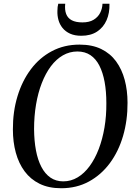

<svg xmlns="http://www.w3.org/2000/svg" viewBox="-20 -989 716 1020"><path d="M305 11Q238.5 11 190.2 -12.8Q142 -36.5 110.8 -78.8Q79.5 -121 64 -177.8Q48.5 -234.5 48.5 -301Q48 -395.5 72.8 -477.2Q97.5 -559 143.8 -620.8Q190 -682.5 255.5 -717.2Q321 -752 402.5 -752Q469.5 -752 517.8 -728.5Q566 -705 596.8 -662.8Q627.5 -620.5 642.5 -564.5Q657.5 -508.5 657.5 -443.5Q658 -350 634 -267.5Q610 -185 563.8 -122.5Q517.5 -60 452.2 -24.5Q387 11 305 11ZM316 -25.5Q357 -25.5 392.5 -46.8Q428 -68 456.2 -106.5Q484.5 -145 504.5 -197.2Q524.5 -249.5 535 -311.2Q545.5 -373 545 -441Q545 -503 535.8 -553.5Q526.5 -604 508 -640.2Q489.5 -676.5 460.5 -696Q431.5 -715.5 391 -715.5Q350 -715.5 314.2 -695Q278.5 -674.5 250.2 -636.8Q222 -599 202 -547.5Q182 -496 171.5 -434Q161 -372 161 -303Q161.5 -241 171 -190.2Q180.5 -139.5 199.8 -102.5Q219 -65.5 248 -45.5Q277 -25.5 316 -25.5ZM412 -799Q377 -799 352.2 -810.2Q327.5 -821.5 312.2 -840.5Q297 -859.5 290.5 -883Q284 -906.5 285 -931.5Q285 -943.5 286.2 -952.2Q287.5 -961 289.5 -969H326.5Q323 -937 331.5 -914.8Q340 -892.5 361.5 -881.2Q383 -870 418 -870Q454 -870 477 -883.8Q500 -897.5 511.8 -920.2Q523.5 -943 524.5 -969H561.5Q563 -920 546.2 -881.8Q529.5 -843.5 495.8 -821.2Q462 -799 412 -799Z"/></svg>

Font: Merriweather 96pt
Style: Italic
Weight: 400
Italic angle: -7.8°
Version: Version 2.101